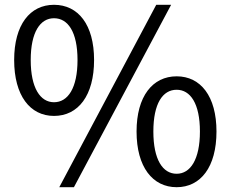

<svg xmlns="http://www.w3.org/2000/svg" viewBox="-20 -767 961 800"><path d="M205 -284C306 -284 372 -369 372 -517C372 -664 306 -747 205 -747C105 -747 39 -664 39 -517C39 -369 105 -284 205 -284ZM227 13H288L693 -747H631ZM205 -341C148 -341 108 -400 108 -517C108 -634 148 -691 205 -691C263 -691 303 -634 303 -517C303 -400 263 -341 205 -341ZM716 13C816 13 882 -71 882 -219C882 -366 816 -449 716 -449C616 -449 549 -366 549 -219C549 -71 616 13 716 13ZM716 -43C658 -43 619 -102 619 -219C619 -336 658 -393 716 -393C773 -393 813 -336 813 -219C813 -102 773 -43 716 -43Z"/></svg>

Font: Noto Sans JP
Style: Regular
Weight: 400
Designer: Ryoko NISHIZUKA  (kana, bopomofo & ideographs); Paul D. Hunt (Latin, Greek & Cyrillic); Sandoll Communications , Soo-you
Foundry: Adobe
Version: Version 2.002;hotconv 1.0.116;makeotfexe 2.5.65601